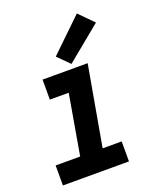

<svg xmlns="http://www.w3.org/2000/svg" viewBox="-144 -869 788 956"><g transform="rotate(-20 250.0 -390.5)"><path d="M22 0V-106H152L207 -424H107V-530H346L271 -106H372V0ZM269 -554 208 -615 380 -781 454 -706Z"/></g></svg>

Font: Iosevka SS08
Style: Bold Italic
Weight: 700
Italic angle: -10°
Monospace: yes
Designer: Belleve Invis
Foundry: Belleve Invis
Version: 2.1.0; ttfautohint (v1.8.2)